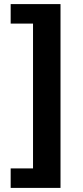

<svg xmlns="http://www.w3.org/2000/svg" viewBox="-20 -754 406 936"><path d="M275 -734V162H32V67H141V-639H32V-734Z"/></svg>

Font: Archivo SemiBold ExtraBold
Style: Regular
Weight: 800
Version: Version 2.001